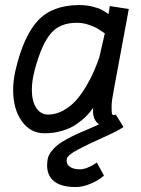

<svg xmlns="http://www.w3.org/2000/svg" viewBox="-20 -525 558 762"><path d="M491.2 -489.3 432.6 -173.8Q422.9 -124 422.9 -104.5Q422.9 -82 424.1 -75.2Q425.3 -68.4 430.7 -68.4Q435.1 -68.4 439.5 -70.3L470.2 -21Q447.8 -5.4 390.1 20.3Q332.5 45.9 290.3 68.1Q248 90.3 245.1 106Q244.6 108.4 244.6 113.3Q244.6 129.4 259.3 138.2Q273.9 147 296.4 147Q309.6 147 324 141.6Q338.4 136.2 344.5 132.6Q350.6 128.9 364.3 120.1L392.6 171.9Q372.1 190.4 340.3 203.9Q308.6 217.3 280.8 217.3Q223.1 217.3 195.1 194.8Q167 172.4 167 131.8Q167 117.7 169.4 106Q172.4 90.3 184.1 75.4Q195.8 60.5 209.5 49.8Q223.1 39.1 247.1 26.1Q271 13.2 287.1 6.1Q303.2 -1 332.3 -13.4Q361.3 -25.9 373 -31.2Q349.1 -48.8 349.1 -84.5Q349.1 -92.3 349.6 -96.7Q337.4 -79.1 321.5 -63.2Q305.7 -47.4 282 -31.2Q258.3 -15.1 225.8 -5.6Q193.4 3.9 156.7 3.9Q100.6 3.9 66.4 -44.2Q32.2 -92.3 32.2 -167.5Q32.2 -206.1 41.5 -246.1Q73.2 -381.8 130.6 -443.4Q188 -504.9 294.9 -504.9Q323.2 -504.9 347.4 -498.8Q371.6 -492.7 383.3 -486.3Q395 -480 410.6 -469.2Q413.6 -483.9 415.5 -501ZM118.7 -251Q106.4 -205.6 106.4 -168.9Q106.4 -123 124 -96.7Q141.6 -70.3 170.9 -70.3Q202.6 -70.3 231.7 -86.7Q260.7 -103 281.7 -126.5Q302.7 -149.9 322 -182.6Q341.3 -215.3 352.5 -241.7Q363.8 -268.1 374 -296.9L396 -392.6Q378.4 -404.8 366.7 -411.9Q355 -418.9 331.8 -426.8Q308.6 -434.6 285.2 -434.6Q217.8 -434.6 181.9 -392.6Q146 -350.6 118.7 -251Z"/></svg>

Font: Fantasque Sans Mono
Style: Italic
Weight: 400
Italic angle: -11°
Monospace: yes
Designer: Jany Belluz
Version: Version 1.8.0 ; ttfautohint (v1.8.2)